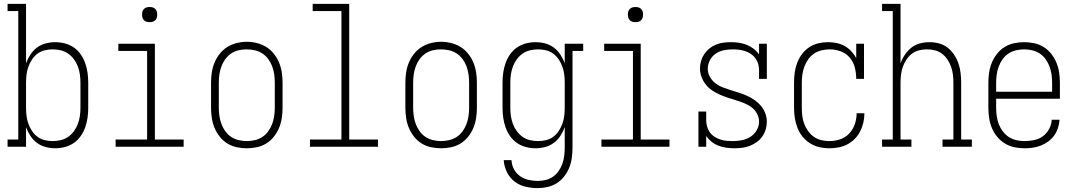

<svg xmlns="http://www.w3.org/2000/svg" viewBox="-20 -755 5540 988"><path d="M264 8Q239 8 214.5 1.5Q190 -5 170 -20Q150 -35 136 -56.5Q122 -78 114 -101V0H19V-37H74V-698H19V-735H114V-429Q122 -452 136 -473.5Q150 -495 170 -510Q190 -525 214.5 -531.5Q239 -538 264 -538Q289 -538 314 -531.5Q339 -525 360 -510.5Q381 -496 395.5 -475Q410 -454 418.5 -430Q427 -406 430.5 -380.5Q434 -355 434 -330V-200Q434 -175 430.5 -149.5Q427 -124 418.5 -100Q410 -76 395.5 -55Q381 -34 360 -19.5Q339 -5 314 1.5Q289 8 264 8ZM251 -29Q272 -29 293 -34Q314 -39 331 -51Q348 -63 360.5 -80Q373 -97 380.5 -117Q388 -137 391 -158Q394 -179 394 -200V-330Q394 -351 391 -372Q388 -393 380.5 -413Q373 -433 360.5 -450Q348 -467 331 -479Q314 -491 293 -496Q272 -501 251 -501Q230 -501 209.5 -496Q189 -491 172.5 -478.5Q156 -466 144.5 -448.5Q133 -431 126 -411.5Q119 -392 116.5 -371.5Q114 -351 114 -330V-200Q114 -179 116.5 -158.5Q119 -138 126 -118.5Q133 -99 144.5 -81.5Q156 -64 172.5 -51.5Q189 -39 209.5 -34Q230 -29 251 -29Z M575 0V-37H737V-493H589V-530H777V-37H925V0ZM750 -641Q742 -641 734.5 -643Q727 -645 721 -651Q715 -657 713 -664.5Q711 -672 711 -680Q711 -688 713 -695.5Q715 -703 721 -709Q727 -715 734.5 -717Q742 -719 750 -719Q758 -719 765.5 -717Q773 -715 779 -709Q785 -703 787 -695.5Q789 -688 789 -680Q789 -672 787 -664.5Q785 -657 779 -651Q773 -645 765.5 -643Q758 -641 750 -641Z M1250 8Q1224 8 1198 2.5Q1172 -3 1149.5 -17Q1127 -31 1110.5 -52Q1094 -73 1084 -97Q1074 -121 1070 -147.5Q1066 -174 1066 -200V-330Q1066 -356 1070 -382.5Q1074 -409 1084 -433Q1094 -457 1110.5 -478Q1127 -499 1149.5 -513Q1172 -527 1198 -533.5Q1224 -540 1250 -540Q1276 -540 1302 -533.5Q1328 -527 1350.5 -513Q1373 -499 1389.5 -478Q1406 -457 1416 -433Q1426 -409 1430 -382.5Q1434 -356 1434 -330V-200Q1434 -174 1430 -147.5Q1426 -121 1416 -97Q1406 -73 1389.5 -52Q1373 -31 1350.5 -17Q1328 -3 1302 2.5Q1276 8 1250 8ZM1250 -29Q1271 -29 1292 -34Q1313 -39 1330.5 -50.5Q1348 -62 1360.5 -79.5Q1373 -97 1380.5 -117Q1388 -137 1391 -158Q1394 -179 1394 -200V-330Q1394 -351 1391 -372.5Q1388 -394 1380.5 -414Q1373 -434 1360 -451.5Q1347 -469 1329 -480.5Q1311 -492 1290 -496.5Q1269 -501 1248 -501Q1227 -501 1206.5 -496Q1186 -491 1168.5 -479Q1151 -467 1138.5 -449.5Q1126 -432 1119 -412.5Q1112 -393 1109 -372Q1106 -351 1106 -330V-200Q1106 -179 1109 -158Q1112 -137 1119.5 -117Q1127 -97 1139.5 -79.5Q1152 -62 1169.5 -50.5Q1187 -39 1208 -34Q1229 -29 1250 -29Z M1575 0V-37H1737V-698H1589V-735H1777V-37H1925V0Z M2250 8Q2224 8 2198 2.5Q2172 -3 2149.5 -17Q2127 -31 2110.5 -52Q2094 -73 2084 -97Q2074 -121 2070 -147.5Q2066 -174 2066 -200V-330Q2066 -356 2070 -382.5Q2074 -409 2084 -433Q2094 -457 2110.5 -478Q2127 -499 2149.5 -513Q2172 -527 2198 -533.5Q2224 -540 2250 -540Q2276 -540 2302 -533.5Q2328 -527 2350.5 -513Q2373 -499 2389.5 -478Q2406 -457 2416 -433Q2426 -409 2430 -382.5Q2434 -356 2434 -330V-200Q2434 -174 2430 -147.5Q2426 -121 2416 -97Q2406 -73 2389.5 -52Q2373 -31 2350.5 -17Q2328 -3 2302 2.5Q2276 8 2250 8ZM2250 -29Q2271 -29 2292 -34Q2313 -39 2330.5 -50.5Q2348 -62 2360.5 -79.5Q2373 -97 2380.5 -117Q2388 -137 2391 -158Q2394 -179 2394 -200V-330Q2394 -351 2391 -372.5Q2388 -394 2380.5 -414Q2373 -434 2360 -451.5Q2347 -469 2329 -480.5Q2311 -492 2290 -496.5Q2269 -501 2248 -501Q2227 -501 2206.5 -496Q2186 -491 2168.5 -479Q2151 -467 2138.5 -449.5Q2126 -432 2119 -412.5Q2112 -393 2109 -372Q2106 -351 2106 -330V-200Q2106 -179 2109 -158Q2112 -137 2119.5 -117Q2127 -97 2139.5 -79.5Q2152 -62 2169.5 -50.5Q2187 -39 2208 -34Q2229 -29 2250 -29Z M2747 213Q2715 213 2683.5 205.5Q2652 198 2627 178.5Q2602 159 2588 129.5Q2574 100 2572 69H2612Q2613 93 2624.5 115Q2636 137 2655.5 151Q2675 165 2699 170.5Q2723 176 2747 176Q2768 176 2788.5 171Q2809 166 2826 154Q2843 142 2855 124.5Q2867 107 2874 87Q2881 67 2883.5 46.5Q2886 26 2886 5V-101Q2878 -78 2864 -56.5Q2850 -35 2830 -20Q2810 -5 2785.5 1.5Q2761 8 2736 8Q2711 8 2686 1.5Q2661 -5 2640 -19.5Q2619 -34 2604.5 -55Q2590 -76 2581.5 -100Q2573 -124 2569.5 -149.5Q2566 -175 2566 -200V-330Q2566 -355 2569.5 -380.5Q2573 -406 2581.5 -430Q2590 -454 2604.5 -475Q2619 -496 2640 -510.5Q2661 -525 2686 -531.5Q2711 -538 2736 -538Q2761 -538 2785.5 -531.5Q2810 -525 2830 -510Q2850 -495 2864 -473.5Q2878 -452 2886 -429V-530H2981V-493H2926V5Q2926 31 2922.5 57Q2919 83 2909.5 107Q2900 131 2884 152Q2868 173 2846 187Q2824 201 2798.5 207Q2773 213 2747 213ZM2749 -29Q2770 -29 2790.5 -34Q2811 -39 2827.5 -51.5Q2844 -64 2855.5 -81.5Q2867 -99 2874 -118.5Q2881 -138 2883.5 -158.5Q2886 -179 2886 -200V-330Q2886 -351 2883.5 -371.5Q2881 -392 2874 -411.5Q2867 -431 2855.5 -448.5Q2844 -466 2827.5 -478.5Q2811 -491 2790.5 -496Q2770 -501 2749 -501Q2728 -501 2707 -496Q2686 -491 2669 -479Q2652 -467 2639.5 -450Q2627 -433 2619.5 -413Q2612 -393 2609 -372Q2606 -351 2606 -330V-200Q2606 -179 2609 -158Q2612 -137 2619.5 -117Q2627 -97 2639.5 -80Q2652 -63 2669 -51Q2686 -39 2707 -34Q2728 -29 2749 -29Z M3075 0V-37H3237V-493H3089V-530H3277V-37H3425V0ZM3250 -641Q3242 -641 3234.5 -643Q3227 -645 3221 -651Q3215 -657 3213 -664.5Q3211 -672 3211 -680Q3211 -688 3213 -695.5Q3215 -703 3221 -709Q3227 -715 3234.5 -717Q3242 -719 3250 -719Q3258 -719 3265.5 -717Q3273 -715 3279 -709Q3285 -703 3287 -695.5Q3289 -688 3289 -680Q3289 -672 3287 -664.5Q3285 -657 3279 -651Q3273 -645 3265.5 -643Q3258 -641 3250 -641Z M3759 8Q3738 8 3717.5 5Q3697 2 3678 -5Q3659 -12 3642.5 -25Q3626 -38 3614 -55V0H3574V-181H3614V-136Q3614 -120 3618.5 -104Q3623 -88 3632.5 -74.5Q3642 -61 3656 -52Q3670 -43 3685.5 -37.5Q3701 -32 3717.5 -30.5Q3734 -29 3750 -29Q3774 -29 3797.5 -33.5Q3821 -38 3841 -50.5Q3861 -63 3873.5 -84Q3886 -105 3886 -129Q3886 -151 3875 -171Q3864 -191 3846 -204Q3828 -217 3807.5 -225Q3787 -233 3765.5 -239.5Q3744 -246 3723 -253Q3702 -260 3682 -269Q3662 -278 3643.5 -290.5Q3625 -303 3611.5 -320.5Q3598 -338 3590 -359Q3582 -380 3582 -402Q3582 -422 3587.5 -441Q3593 -460 3604 -476.5Q3615 -493 3630.5 -505.5Q3646 -518 3664.5 -525.5Q3683 -533 3702.5 -535.5Q3722 -538 3742 -538Q3762 -538 3782.5 -535Q3803 -532 3822 -524.5Q3841 -517 3857.5 -504.5Q3874 -492 3886 -475V-530H3926V-349H3886V-394Q3886 -410 3881.5 -426Q3877 -442 3867.5 -455Q3858 -468 3844 -477.5Q3830 -487 3814.5 -492Q3799 -497 3783 -499Q3767 -501 3751 -501Q3728 -501 3705 -496.5Q3682 -492 3663 -479Q3644 -466 3633 -445Q3622 -424 3622 -402Q3622 -379 3633 -359.5Q3644 -340 3661.5 -326.5Q3679 -313 3700 -305Q3721 -297 3742 -290.5Q3763 -284 3784 -277.5Q3805 -271 3825.5 -261.5Q3846 -252 3864 -239.5Q3882 -227 3896 -210Q3910 -193 3918 -172Q3926 -151 3926 -129Q3926 -108 3920 -88.5Q3914 -69 3902.5 -52.5Q3891 -36 3874 -24Q3857 -12 3838.5 -4.5Q3820 3 3799.5 5.5Q3779 8 3759 8Z M4247 8Q4221 8 4195.5 2Q4170 -4 4148 -18Q4126 -32 4109.5 -52.5Q4093 -73 4083.5 -97.5Q4074 -122 4070 -148Q4066 -174 4066 -200V-330Q4066 -356 4069.5 -381.5Q4073 -407 4082 -431Q4091 -455 4106.5 -476Q4122 -497 4143.5 -511.5Q4165 -526 4190 -532Q4215 -538 4241 -538Q4263 -538 4285 -533.5Q4307 -529 4326 -518.5Q4345 -508 4360.5 -491.5Q4376 -475 4386 -456V-530H4426V-349H4386Q4386 -378 4379 -406.5Q4372 -435 4353.5 -457.5Q4335 -480 4307 -490.5Q4279 -501 4250 -501Q4229 -501 4208 -496Q4187 -491 4169.5 -479.5Q4152 -468 4139.5 -450.5Q4127 -433 4119.5 -413Q4112 -393 4109 -372Q4106 -351 4106 -330V-200Q4106 -179 4108.5 -158Q4111 -137 4118.5 -117.5Q4126 -98 4138.5 -80.5Q4151 -63 4168 -51Q4185 -39 4205.5 -34Q4226 -29 4247 -29Q4276 -29 4303 -38Q4330 -47 4349.5 -67.5Q4369 -88 4378.5 -115.5Q4388 -143 4388 -171Q4388 -171 4388 -171.5Q4388 -172 4388 -172H4428Q4428 -172 4428 -171.5Q4428 -171 4428 -171Q4428 -147 4422.5 -123.5Q4417 -100 4406 -78.5Q4395 -57 4378 -40Q4361 -23 4340 -12Q4319 -1 4295 3.5Q4271 8 4247 8Z M4519 0V-37H4574V-698H4519V-735H4614V-429Q4622 -452 4636 -473Q4650 -494 4669.5 -509.5Q4689 -525 4713.5 -531.5Q4738 -538 4763 -538Q4788 -538 4812.5 -531.5Q4837 -525 4856.5 -509.5Q4876 -494 4890 -473Q4904 -452 4912 -428.5Q4920 -405 4923 -380Q4926 -355 4926 -330V-37H4981V0H4830V-37H4886V-330Q4886 -351 4883.5 -371.5Q4881 -392 4874 -411.5Q4867 -431 4855.5 -448.5Q4844 -466 4827.5 -478.5Q4811 -491 4791 -496Q4771 -501 4750 -501Q4729 -501 4709 -496Q4689 -491 4672.5 -478.5Q4656 -466 4644.5 -448.5Q4633 -431 4626 -411.5Q4619 -392 4616.5 -371.5Q4614 -351 4614 -330V-37H4670V0Z M5251 8Q5225 8 5199 2.5Q5173 -3 5150.5 -17Q5128 -31 5111 -51.5Q5094 -72 5084 -96.5Q5074 -121 5070 -147.5Q5066 -174 5066 -200V-330Q5066 -356 5070 -382.5Q5074 -409 5084 -433Q5094 -457 5110.5 -478Q5127 -499 5149.5 -513Q5172 -527 5198 -532.5Q5224 -538 5250 -538Q5276 -538 5302 -532.5Q5328 -527 5350.5 -513Q5373 -499 5389.5 -478Q5406 -457 5416 -433Q5426 -409 5430 -382.5Q5434 -356 5434 -330V-247H5106V-200Q5106 -179 5109 -157.5Q5112 -136 5119.5 -116.5Q5127 -97 5140 -79.5Q5153 -62 5170.5 -50.5Q5188 -39 5209 -34Q5230 -29 5251 -29Q5276 -29 5301 -34Q5326 -39 5346 -53.5Q5366 -68 5378.5 -91Q5391 -114 5392 -139H5432Q5431 -117 5424 -96Q5417 -75 5404.5 -57.5Q5392 -40 5374 -27Q5356 -14 5336 -6Q5316 2 5294.5 5Q5273 8 5251 8ZM5106 -283H5394V-330Q5394 -351 5391 -372Q5388 -393 5380.5 -413Q5373 -433 5360.5 -450.5Q5348 -468 5330.5 -479.5Q5313 -491 5292 -496Q5271 -501 5250 -501Q5229 -501 5208 -496Q5187 -491 5169.5 -479.5Q5152 -468 5139.5 -450.5Q5127 -433 5119.5 -413Q5112 -393 5109 -372Q5106 -351 5106 -330Z"/></svg>

Font: Iosevka Slab Extralight
Style: Regular
Weight: 200
Monospace: yes
Designer: Belleve Invis
Foundry: Belleve Invis
Version: Version 11.1.1; ttfautohint (v1.8.3)